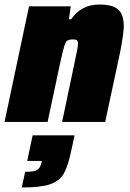

<svg xmlns="http://www.w3.org/2000/svg" viewBox="-30 -538 573 847"><path d="M98 -510H282L274 -453H284Q328 -518 408 -518Q468 -518 492 -495.5Q516 -473 516 -423Q516 -390 500 -308L434 0H244L299 -262Q314 -329 314 -345Q314 -357 309 -360.5Q304 -364 292 -364Q274 -364 266.5 -358.5Q259 -353 253.5 -334.5Q248 -316 236 -263L180 0H-10ZM153 180 154 172H90L114 59H299L284 128Q270 196 251 228.5Q232 261 190.5 275Q149 289 66 289L81 220Q121 220 134 212Q147 204 153 180Z"/></svg>

Font: Saira Semi Condensed Black
Style: Italic
Weight: 900
Width: 4
Italic angle: -12°
Designer: Hector Gatti with collaboration of the Omnibus-Type team
Foundry: Omnibus-Type
Version: Version 1.001; ttfautohint (v1.8)